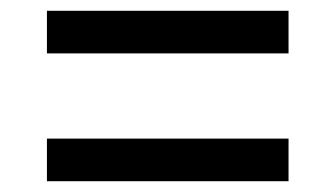

<svg xmlns="http://www.w3.org/2000/svg" viewBox="-20 -528 622 356"><path d="M67 -508V-429H515V-508ZM67 -271V-192H515V-271Z"/></svg>

Font: Rookery
Style: Regular
Weight: 400
Designer: Ryan Kimball / Julieta Ulanovsky
Foundry: Motorola Mobility LLC.
Version: Version 1.0